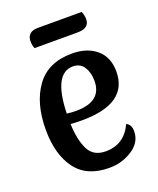

<svg xmlns="http://www.w3.org/2000/svg" viewBox="-134 -776 727 881"><g transform="rotate(-20 229.0 -336.0)"><path d="M372 -694Q380 -674 380 -656Q380 -612 322 -612H112Q105 -628 105 -648Q105 -670 118.5 -682Q132 -694 156 -694ZM388 -141Q411 -130 411 -98Q411 -44 360.5 -11Q310 22 248 22Q138 22 85 -49.5Q32 -121 32 -242Q32 -371 89.5 -450.5Q147 -530 264 -530Q338 -530 383 -491.5Q428 -453 428 -383Q428 -226 203 -226Q174 -226 148 -228Q151 -149 174.5 -102Q198 -55 258 -55Q348 -55 388 -141ZM248 -473Q153 -473 148 -279Q172 -276 193 -276Q319 -276 319 -377Q319 -418 301 -445.5Q283 -473 248 -473Z"/></g></svg>

Font: Sansita
Style: Regular
Weight: 400
Designer: Pablo Cosgaya
Foundry: Omnibus-Type
Version: Version 1.006;hotconv 1.0.109;makeotfexe 2.5.65596